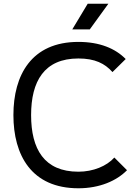

<svg xmlns="http://www.w3.org/2000/svg" viewBox="-20 -997 746 1031"><path d="M462 -839 562 -977H451L368 -839ZM401 14C515 14 606 -26 662 -83L594 -151C553 -105 480 -75 401 -75C217 -75 147 -197 147 -379C147 -560 217 -683 401 -683C490 -683 543 -656 584 -610L655 -680C599 -737 515 -772 401 -772C149 -772 52 -594 52 -379C52 -164 149 14 401 14Z"/></svg>

Font: Hibana SubMedium
Style: Regular
Weight: 500
Width: 6
Designer: pygmalion
Foundry: ybstudio
Version: Version 0.930;hotconv 1.0.109;makeotfexe 2.5.65596